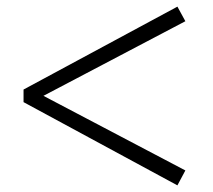

<svg xmlns="http://www.w3.org/2000/svg" viewBox="-20 -655 643 579"><path d="M51 -347 515 -96 539 -141 111 -366 539 -591 515 -635 51 -385Z"/></svg>

Font: Noto Serif CJK HK
Style: Bold
Weight: 700
Designer: Ryoko NISHIZUKA 西塚涼子 (kana & ideographs); Frank Grießhammer (Latin, Greek & Cyrillic); Wenlong ZHANG 张文龙 (bopomofo); San
Foundry: Adobe
Version: Version 2.001;hotconv 1.1.0;makeotfexe 2.6.0